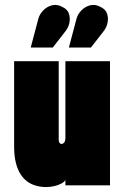

<svg xmlns="http://www.w3.org/2000/svg" viewBox="-20 -748 500 775"><path d="M245 -623Q256 -637 260 -655.5Q264 -674 258.5 -692Q253 -710 232 -720Q210 -732 189.5 -726.5Q169 -721 154.5 -706Q140 -691 135 -673L104 -556H193ZM399 -623Q410 -637 414 -655.5Q418 -674 412.5 -692Q407 -710 386 -720Q364 -732 343.5 -726.5Q323 -721 308.5 -706Q294 -691 289 -673L258 -556H347ZM244 -21V0H424V-501H244V-190Q244 -185 243 -181Q242 -177 239.5 -173.5Q237 -170 234 -168.5Q231 -167 228 -167Q225 -167 222.5 -169Q220 -171 218.5 -175Q217 -179 217 -185V-501H37V-158Q37 -119 44 -91Q51 -63 63.5 -44Q76 -25 92 -14Q108 -3 127 2Q146 7 165 7Q182 7 198 3.5Q214 0 226.5 -6.5Q239 -13 244 -21Z"/></svg>

Font: Advent Pro Black
Style: Regular
Weight: 900
Version: Version 3.000